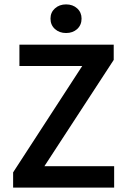

<svg xmlns="http://www.w3.org/2000/svg" viewBox="-20 -858 580 878"><path d="M40 0V-69.8L356 -556.2H68.8V-653.8H500V-584L183.1 -98.1H502V0ZM210.9 -772.9Q210.9 -801.3 231.2 -819.6Q251.5 -837.9 282.2 -837.9Q313 -837.9 333 -819.6Q353 -801.3 353 -772.9Q353 -743.7 333 -725.3Q313 -707 282.2 -707Q251.5 -707 231.2 -725.3Q210.9 -743.7 210.9 -772.9Z"/></svg>

Font: Toshiba Sans Medium
Style: Regular
Weight: 500
Designer: Paul D. Hunt
Foundry: Toshiba Corporation
Version: Version 2.020;PS 2.0;hotconv 1.0.86;makeotf.lib2.5.63406